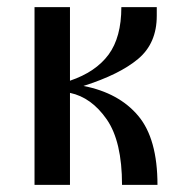

<svg xmlns="http://www.w3.org/2000/svg" viewBox="-20 -520 526 540"><path d="M77.1 0V-500H176.8V-293Q249 -317.4 285.2 -366.2Q321.3 -415 321.3 -500H420.9V-475.6Q420.9 -398.4 368.7 -354.5Q316.4 -310.5 214.8 -278.3Q314.5 -258.8 368.7 -194.3Q422.9 -129.9 422.9 0H323.2Q323.2 -122.1 280.3 -184.1Q237.3 -246.1 176.8 -258.8V0Z"/></svg>

Font: TriodPostnaja
Style: Medium
Weight: 500
Version: 20110805